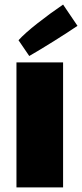

<svg xmlns="http://www.w3.org/2000/svg" viewBox="-20 -785 359 840"><path d="M52 -512H256V35H52ZM256 -765 319 -672Q281 -646 218 -606.5Q155 -567 108 -540L61 -609Q88 -639 144 -683Q200 -727 256 -765Z"/></svg>

Font: Lalezar
Style: Regular
Weight: 400
Designer: Borna Izadpanah
Foundry: Borna Izadpanah
Version: Version 1.003;November 28, 2018;FontCreator 11.5.0.2421 64-b